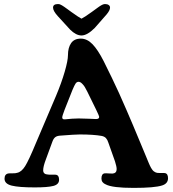

<svg xmlns="http://www.w3.org/2000/svg" viewBox="-20 -917 853 949"><path d="M433.6 -857.9Q439.5 -862.3 447.8 -868.2Q456.1 -874 460.2 -877.2Q464.4 -880.4 470 -884.3Q475.6 -888.2 478.8 -889.9Q481.9 -891.6 485.8 -893.6Q489.7 -895.5 492.9 -896.2Q496.1 -897 499 -897Q510.3 -897 517.1 -892.3Q523.9 -887.7 523.9 -879.4Q523.9 -866.2 507.3 -846.2L448.2 -778.8Q411.1 -741.7 382.8 -741.7Q356 -741.7 326.7 -770.5L265.1 -837.9Q242.2 -863.3 242.2 -879.4Q242.2 -897 267.1 -897Q271.5 -897 275.6 -895.8Q279.8 -894.5 286.4 -890.4Q293 -886.2 297.4 -883.3Q301.8 -880.4 313.5 -871.8Q325.2 -863.3 332.5 -857.9Q370.6 -830.6 382.8 -824.7Q396.5 -831.1 433.6 -857.9ZM239.3 -217.8 206.5 -128.4Q193.4 -94.2 193.4 -75.2Q193.4 -55.2 217.8 -54.2Q224.1 -53.2 238.3 -53.7Q252.4 -54.2 256.8 -53.2Q272 -50.8 272 -28.3Q272 -5.4 243.7 2Q215.3 9.3 151.9 9.3Q73.7 9.3 38.1 0.5Q2.4 -8.3 2.4 -33.7Q2.4 -56.2 21 -59.6Q25.4 -60.5 41.7 -60.3Q58.1 -60.1 65.4 -63Q86.4 -67.4 104.2 -95.7Q122.1 -124 158.2 -211.4L256.8 -442.9Q283.7 -506.8 299.8 -562.3Q315.9 -617.7 315.9 -644Q315.9 -681.2 331.3 -703.6Q346.7 -726.1 379.4 -726.1Q410.6 -726.1 437.3 -698.5Q463.9 -670.9 492.2 -615.2Q512.2 -575.7 533 -532.2Q553.7 -488.8 568.6 -456.3Q583.5 -423.8 604.7 -374.5Q626 -325.2 636.7 -299.8Q647.5 -274.4 670.9 -218Q694.3 -161.6 703.1 -140.6Q705.1 -135.7 709.2 -125.7Q713.4 -115.7 715.3 -111.1Q717.3 -106.4 720.7 -98.9Q724.1 -91.3 726.6 -87.4Q729 -83.5 732.4 -78.6Q735.8 -73.7 739.5 -70.8Q743.2 -67.9 747.1 -65.9Q757.3 -61 772.7 -61.8Q788.1 -62.5 795.4 -61.5Q810.5 -58.6 810.5 -36.1Q810.5 -9.8 781.7 -0.5Q744.6 11.7 640.6 11.7Q534.7 11.7 502.9 -5.4Q481.4 -14.2 481.4 -34.7Q481.4 -57.6 496.6 -60.1Q502.9 -61 516.8 -59.8Q530.8 -58.6 536.6 -59.1Q556.6 -61 556.6 -81.1Q556.6 -93.8 548.3 -119.6L515.6 -211.9Q511.2 -226.1 503.9 -234.1Q496.6 -242.2 482.9 -245.1Q442.4 -252.4 374 -252.4Q351.1 -252.4 277.8 -246.6Q261.7 -245.6 253.2 -239Q244.6 -232.4 239.3 -217.8ZM368.7 -331.5Q391.1 -331.5 420.4 -330.1Q449.7 -328.6 454.6 -328.6Q470.2 -328.6 470.2 -338.9Q470.2 -343.8 455.6 -374L411.6 -463.9Q403.3 -479.5 399.2 -486.8Q395 -494.1 386 -503.4Q377 -512.7 368.2 -512.7Q359.4 -512.7 353.5 -503.9Q347.7 -495.1 338.4 -473.1L299.3 -374.5Q287.6 -343.8 287.6 -336.9Q287.6 -332.5 289.6 -330.3Q291.5 -328.1 293.9 -327.6Q296.4 -327.1 300.8 -327.1Q302.7 -327.1 312 -328.1Q321.3 -329.1 336.4 -330.3Q351.6 -331.5 368.7 -331.5Z"/></svg>

Font: Cooper* SemiBold
Style: Regular
Weight: 600
Designer: Owen Earl
Foundry: indestructible type*
Version: Version 0.001